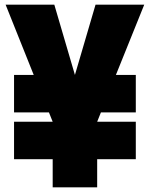

<svg xmlns="http://www.w3.org/2000/svg" viewBox="-20 -800 640 820"><path d="M395 0H205V-120H40V-280H205L189 -320H40V-480H124L4 -780H212L300 -480L388 -780H596L475 -480H560V-320H411L395 -280H560V-120H395Z"/></svg>

Font: Tanohe Sans Black
Style: Regular
Weight: 900
Designer: Village Type and Design LLC & Cristiano Sobral
Foundry: Cooper Hewitt Smithsonian Design Museum
Version: Version 1.00;March 11, 2020;FontCreator 12.0.0.2522 64-bit; 